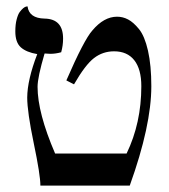

<svg xmlns="http://www.w3.org/2000/svg" viewBox="-20 -579 526 599"><path d="M96.2 -410.2Q62 -416 44.9 -431.4Q27.8 -446.8 27.8 -481Q27.8 -502.9 32 -518.6Q36.1 -534.2 41.5 -541.5Q46.9 -548.8 52.5 -553.5Q58.1 -558.1 62 -558.6L65.9 -559.1Q70.8 -522 119.1 -521Q177.2 -520 176.8 -458Q176.8 -437 170.9 -416Q153.8 -411.1 137.2 -411.1Q134.3 -411.1 128.2 -411.6Q122.1 -412.1 119.1 -412.1Q97.2 -337.9 97.2 -308.1Q97.2 -227.1 151.9 -100.1H375Q420.9 -195.3 420.9 -310.1Q420.9 -363.3 398.9 -391.1Q377 -418.9 335.9 -418.9Q300.8 -418.9 273.4 -397.9Q246.1 -377 210.9 -315.9L187 -328.1Q242.2 -455.1 268.1 -483.9Q304.2 -526.9 345.2 -526.9Q363.3 -526.9 379.6 -518.3Q396 -509.8 413.6 -488.3Q431.2 -466.8 441.7 -420.9Q452.1 -375 452.1 -310.1Q452.1 -187 384.8 0H106Q106 -33.2 85.4 -131.6Q64.9 -230 64.9 -274.9Q65.4 -330.1 96.2 -410.2Z"/></svg>

Font: Linux Libertine
Style: Regular
Weight: 400
Designer: Philipp H. Poll
Foundry: Philipp H. Poll
Version: Version 5.3.0 ; ttfautohint (v0.9)